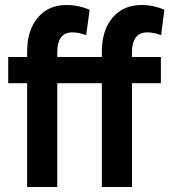

<svg xmlns="http://www.w3.org/2000/svg" viewBox="-20 -751 680 771"><path d="M13 -417V-522H89V-544Q89 -629 131.5 -680Q174 -731 248 -731Q294 -731 340 -712L326 -610Q295 -621 271 -621Q239 -621 224.5 -600Q210 -579 210 -544V-522H389V-544Q389 -629 432 -680Q475 -731 549 -731Q595 -731 640 -712L627 -610Q596 -621 572 -621Q540 -621 525 -600Q510 -579 510 -544V-522H626V-417H510V0H389V-417H210V0H89V-417Z"/></svg>

Font: Radio Canada Condensed SemiBold
Style: Regular
Weight: 600
Width: 3
Designer: Charles Daoud, Etienne Aubert Bonn, Alexandre Saumier Demers, Jacques Le Bailly
Foundry: Radio-Canada
Version: Version 2.104; ttfautohint (v1.8.4.7-5d5b);gftools[0.9.28.de